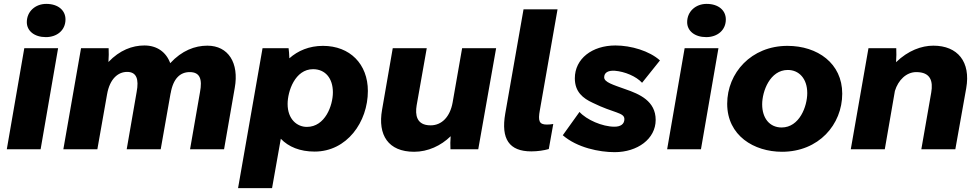

<svg xmlns="http://www.w3.org/2000/svg" viewBox="-20 -768 5031 988"><path d="M15 0H189L279 -520H105ZM216 -577C273 -577 317 -612 317 -668C317 -714 280 -748 218 -748C162 -748 118 -709 118 -654C118 -609 157 -577 216 -577Z M306 0H481L531 -283C545 -363 588 -398 634 -398C682 -398 696 -362 683 -294L632 0H807L858 -289V-287C871 -365 908 -397 956 -397C1009 -397 1022 -361 1009 -293L958 0H1133L1188 -316C1211 -444 1155 -533 1047 -533C983 -533 916 -508 856 -443C835 -500 788 -534 723 -534C661 -534 596 -510 538 -449C540 -475 540 -499 539 -520H397Z M1205 200H1380L1425 -54C1465 -12 1524 12 1599 12C1765 12 1873 -140 1873 -300C1873 -438 1781 -532 1642 -532C1571 -532 1513 -507 1469 -468C1468 -489 1467 -509 1465 -520H1331ZM1559 -115C1509 -115 1460 -154 1460 -233C1460 -298 1498 -412 1591 -412C1654 -412 1693 -365 1693 -293C1693 -225 1653 -115 1559 -115Z M2111 13C2182 13 2249 -18 2299 -67C2297 -45 2297 -20 2298 0H2441L2533 -520H2358L2309 -240C2296 -168 2254 -123 2196 -123C2122 -123 2116 -178 2124 -226L2176 -520H2001L1946 -203C1923 -73 1978 13 2111 13Z M2714 11C2747 11 2779 6 2804 -1L2827 -130C2816 -128 2805 -127 2794 -127C2754 -127 2748 -146 2758 -201L2849 -720H2674L2580 -184C2557 -53 2600 11 2714 11Z M3143 15C3260 15 3354 -53 3354 -151C3354 -248 3271 -284 3198 -309C3134 -332 3089 -345 3089 -370C3089 -393 3107 -406 3143 -404C3195 -400 3254 -375 3284 -342L3376 -457C3322 -506 3227 -534 3147 -534C3027 -534 2938 -466 2938 -365C2938 -295 2980 -262 3030 -239C3139 -185 3193 -190 3193 -155C3193 -129 3173 -116 3142 -116C3079 -116 2998 -152 2962 -192L2876 -72C2950 -8 3064 15 3143 15Z M3413 0H3587L3677 -520H3503ZM3614 -577C3671 -577 3715 -612 3715 -668C3715 -714 3678 -748 3616 -748C3560 -748 3516 -709 3516 -654C3516 -609 3555 -577 3614 -577Z M4004 13C4193 13 4314 -127 4314 -286C4314 -442 4187 -532 4032 -532C3846 -532 3722 -393 3722 -234C3722 -70 3860 13 4004 13ZM4002 -112C3941 -112 3902 -159 3902 -231C3902 -298 3942 -408 4034 -408C4091 -408 4134 -364 4134 -289C4134 -221 4094 -112 4002 -112Z M4358 0H4533L4585 -300C4602 -356 4644 -397 4695 -397C4769 -397 4782 -350 4772 -292L4721 0H4896L4952 -314C4976 -450 4908 -533 4783 -533C4722 -533 4653 -508 4591 -448C4593 -474 4593 -499 4592 -520H4449Z"/></svg>

Font: Fixel Display 20240404 ExBold
Style: Italic
Weight: 800
Italic angle: -10°
Designer: AlfaBravo + MacPaw
Foundry: Kyrylo Tkachov, Marchela Mozhyna, Serhii Makarenko, Maria Weinstein, Zakhar Kryvoshyya
Version: Version 1.211;Glyphs 3.2 (3225)